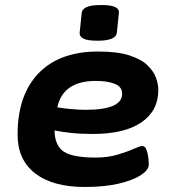

<svg xmlns="http://www.w3.org/2000/svg" viewBox="-20 -736 700 764"><path d="M317 8Q190 8 120 -46Q50 -100 50 -200Q50 -358 133.5 -444.5Q217 -531 371 -531Q446 -531 493.5 -516Q541 -501 566 -477Q591 -453 600.5 -427Q610 -401 610 -378Q610 -295 542.5 -249Q475 -203 350 -203Q301 -203 263.5 -207Q226 -211 197 -217Q198 -156 234 -132.5Q270 -109 361 -109Q409 -109 447.5 -120.5Q486 -132 511.5 -143.5Q537 -155 546 -155Q557 -155 562.5 -141Q568 -127 570 -109.5Q572 -92 572 -81Q572 -60 541 -39.5Q510 -19 453 -5.5Q396 8 317 8ZM321 -299Q466 -299 466 -363Q466 -391 436.5 -402.5Q407 -414 361 -414Q231 -414 208 -309Q230 -305 262.5 -302Q295 -299 321 -299ZM368 -574Q329 -574 312.5 -582Q296 -590 297 -606L305 -684Q307 -700 325 -708Q343 -716 383 -716Q421 -716 438 -708Q455 -700 453 -684L445 -606Q442 -574 368 -574Z"/></svg>

Font: Asap Expanded Expanded Regular
Style: Bold Italic
Weight: 700
Width: 7
Italic angle: -6°
Designer: Pablo Cosgaya
Foundry: Omnibus-Type
Version: Version 3.001; ttfautohint (v1.8.4.7-5d5b)